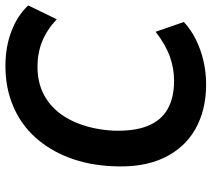

<svg xmlns="http://www.w3.org/2000/svg" viewBox="-56 -713 779 707"><g transform="rotate(-90 333.5 -359.5)"><path d="M376 10Q282 10 212 -29.5Q142 -69 105.5 -146Q69 -223 75 -336Q79 -423 106.5 -495Q134 -567 181.5 -619.5Q229 -672 296 -700.5Q363 -729 444 -729Q515 -729 573 -706.5Q631 -684 667 -645L616 -540Q578 -576 535 -593.5Q492 -611 441 -611Q371 -611 320 -576.5Q269 -542 240 -479Q211 -416 206 -334Q203 -256 223 -206Q243 -156 285 -132Q327 -108 390 -108Q436 -108 480 -124Q524 -140 570 -176L606 -72Q577 -45 540 -27Q503 -9 461.5 0.5Q420 10 376 10Z"/></g></svg>

Font: Nunitoga
Style: Bold Italic
Weight: 700
Italic angle: -9°
Designer: Vernon Adams
Foundry: Vernon Adams
Version: Version 1.0